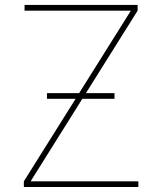

<svg xmlns="http://www.w3.org/2000/svg" viewBox="-20 -747 645 767"><path d="M282 -352.3H167.6V-375H296.2L502.8 -704.5H78.1V-727.3H529.8V-704.5L323.2 -375H437.5V-352.3H308.9L102.3 -22.7H532.7V0H75.3V-22.7Z"/></svg>

Font: Inter P Thin
Style: Regular
Weight: 100
Designer: Rasmus Andersson
Foundry: rsms
Version: Version 3.018;git-588b23468